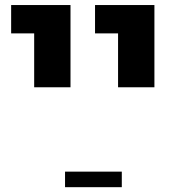

<svg xmlns="http://www.w3.org/2000/svg" viewBox="-20 -605 720 777"><path d="M457.8 -251.8V-469.9H364.6V-584.6H604.9V-251.8ZM118.3 -251.8V-469.9H25.1V-584.6H265.3V-251.8ZM243.2 152.5V89.6H472.9V152.5Z"/></svg>

Font: Heebo
Style: Regular
Weight: 400
Designer: Oded Ezer
Foundry: Ezer Type House
Version: Version 3.100